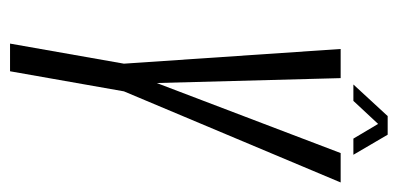

<svg xmlns="http://www.w3.org/2000/svg" viewBox="-230 -582 811 392"><g transform="rotate(90 176.0 -385.5)"><path d="M68.5 0 109.5 -232.5 79.5 -675H139L149 -299.5L292 -675H352L166 -232.5L125 0ZM152 -701 216.5 -771H254.5L295.5 -701H262.5L232.5 -751.5L185.5 -701Z"/></g></svg>

Font: Anybody Condensed Light
Style: Italic
Weight: 300
Width: 3
Italic angle: -10°
Designer: Tyler Finck
Foundry: Etcetera Type Company
Version: Version 1.010; ttfautohint (v1.8.3) -l 8 -r 50 -G 200 -x 14 